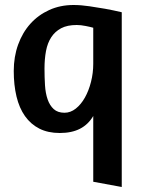

<svg xmlns="http://www.w3.org/2000/svg" viewBox="-20 -526 572 768"><path d="M467 222 353 201V-62Q333 -28 300 -11Q267 6 219 6Q172 6 137.5 -11.5Q103 -29 80 -61.5Q57 -94 46 -140Q35 -186 35 -242Q35 -299 52.5 -347.5Q70 -396 101.5 -431Q133 -466 177 -486Q221 -506 274 -506Q304 -506 337.5 -501Q371 -496 400 -491Q433 -485 467 -477ZM353 -271V-415Q343 -418 323 -422Q303 -426 287 -426Q249 -426 224.5 -413Q200 -400 185 -377Q170 -354 164 -322Q158 -290 158 -252Q158 -217 160 -185Q162 -153 170.5 -128.5Q179 -104 195 -89.5Q211 -75 238 -75Q262 -75 283 -91.5Q304 -108 319.5 -135.5Q335 -163 344 -198.5Q353 -234 353 -271Z"/></svg>

Font: Amaranth
Style: Regular
Weight: 400
Designer: Gesine Todt
Foundry: Gesine Todt
Version: Version 1.001